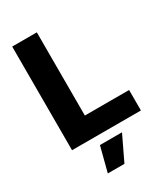

<svg xmlns="http://www.w3.org/2000/svg" viewBox="-229 -832 1023 1167"><g transform="rotate(-30 282.5 -249.0)"><path d="M53.7 0V-727.5H226.6V-143.6H537.1V0ZM171.4 231 216.3 57.6H371.1L288.1 231Z"/></g></svg>

Font: Inter 20pt ExtraBold
Style: Regular
Weight: 800
Version: Version 4.001;git-66647c0bb